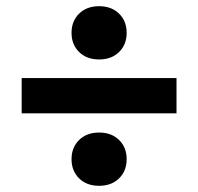

<svg xmlns="http://www.w3.org/2000/svg" viewBox="-20 -635 640 620"><path d="M235.5 -467Q211 -491 211 -529Q211 -567 235.5 -591Q260 -615 300 -615Q340 -615 364.5 -591Q389 -567 389 -529Q389 -491 364.5 -467Q340 -443 300 -443Q260 -443 235.5 -467ZM50 -383H550V-269H50ZM235.5 -59Q211 -83 211 -121Q211 -159 235.5 -183Q260 -207 300 -207Q340 -207 364.5 -183Q389 -159 389 -121Q389 -83 364.5 -59Q340 -35 300 -35Q260 -35 235.5 -59Z"/></svg>

Font: Post Grotesk Bold
Style: Bold
Weight: 700
Version: Version 1.0